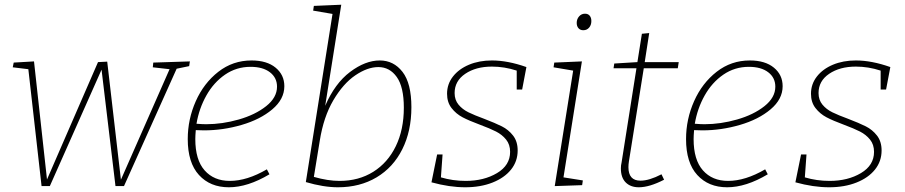

<svg xmlns="http://www.w3.org/2000/svg" viewBox="-20 -786 3833 813"><path d="M629 -521 784 -526 781 -506 728 -495 505 2H469L410 -491L191 2H156L100 -493L34 -501L38 -521L124 -526L179 -26L395 -523L434 -525L492 -25L698 -493L627 -501Z M809 -235Q807 -211 807 -197Q807 -109 846.5 -64.5Q886 -20 953 -20Q1026 -20 1110 -69L1121 -48Q1029 7 949 7Q870 7 822.5 -45Q775 -97 775 -197Q775 -281 809 -357.5Q843 -434 904.5 -482Q966 -530 1045 -530Q1110 -530 1147 -499.5Q1184 -469 1184 -421Q1184 -366 1133 -323Q1082 -280 1003 -257Q924 -234 844 -234ZM812 -262Q838 -260 853 -260Q921 -260 991 -280Q1061 -300 1107 -336.5Q1153 -373 1153 -419Q1153 -457 1123 -480Q1093 -503 1041 -503Q981 -503 933 -470Q885 -437 854 -382Q823 -327 812 -262Z M1722 -332Q1722 -231 1683.5 -154Q1645 -77 1574.5 -35Q1504 7 1411 7Q1350 7 1275 -15L1388 -727L1306 -741L1309 -761L1425 -766L1357 -338Q1398 -433 1462.5 -481.5Q1527 -530 1588 -530Q1647 -530 1684.5 -481.5Q1722 -433 1722 -332ZM1690 -330Q1690 -418 1660 -460Q1630 -502 1582 -502Q1536 -502 1484.5 -467Q1433 -432 1391.5 -361.5Q1350 -291 1334 -190L1309 -37Q1368 -20 1418 -20Q1499 -20 1560.5 -58.5Q1622 -97 1656 -167Q1690 -237 1690 -330Z M2191 -407H2168V-487Q2116 -504 2063 -504Q1995 -504 1950 -473.5Q1905 -443 1905 -392Q1905 -363 1921.5 -343Q1938 -323 1963.5 -310.5Q1989 -298 2030 -283Q2077 -265 2105 -251Q2133 -237 2152.5 -212Q2172 -187 2172 -149Q2172 -103 2144 -68Q2116 -33 2065.5 -13Q2015 7 1950 7Q1883 7 1807 -14L1831 -132H1854L1847 -35Q1897 -20 1952 -20Q2029 -20 2084.5 -53Q2140 -86 2140 -143Q2140 -174 2123 -195Q2106 -216 2080.5 -229Q2055 -242 2012 -258Q1966 -275 1938.5 -289.5Q1911 -304 1892 -328.5Q1873 -353 1873 -389Q1873 -430 1898 -462Q1923 -494 1966 -512Q2009 -530 2063 -530Q2130 -530 2209 -502Z M2444 -526 2366 -35 2448 -22 2445 -2 2329 2 2407 -487 2324 -501 2327 -521ZM2422 -689Q2422 -705 2432 -716.5Q2442 -728 2457 -728Q2470 -728 2477 -719.5Q2484 -711 2484 -697Q2484 -680 2474.5 -669Q2465 -658 2450 -658Q2437 -658 2429.5 -666.5Q2422 -675 2422 -689Z M2706 -497 2643 -102Q2641 -90 2641 -78Q2641 -21 2692 -21Q2729 -21 2781 -48L2792 -25Q2730 7 2685 7Q2650 7 2629.5 -13.5Q2609 -34 2609 -73Q2609 -86 2612 -98L2675 -497H2578L2581 -517L2679 -523L2698 -643L2729 -646L2710 -523H2854L2850 -497Z M2919 -235Q2917 -211 2917 -197Q2917 -109 2956.5 -64.5Q2996 -20 3063 -20Q3136 -20 3220 -69L3231 -48Q3139 7 3059 7Q2980 7 2932.5 -45Q2885 -97 2885 -197Q2885 -281 2919 -357.5Q2953 -434 3014.5 -482Q3076 -530 3155 -530Q3220 -530 3257 -499.5Q3294 -469 3294 -421Q3294 -366 3243 -323Q3192 -280 3113 -257Q3034 -234 2954 -234ZM2922 -262Q2948 -260 2963 -260Q3031 -260 3101 -280Q3171 -300 3217 -336.5Q3263 -373 3263 -419Q3263 -457 3233 -480Q3203 -503 3151 -503Q3091 -503 3043 -470Q2995 -437 2964 -382Q2933 -327 2922 -262Z M3732 -407H3709V-487Q3657 -504 3604 -504Q3536 -504 3491 -473.5Q3446 -443 3446 -392Q3446 -363 3462.5 -343Q3479 -323 3504.5 -310.5Q3530 -298 3571 -283Q3618 -265 3646 -251Q3674 -237 3693.5 -212Q3713 -187 3713 -149Q3713 -103 3685 -68Q3657 -33 3606.5 -13Q3556 7 3491 7Q3424 7 3348 -14L3372 -132H3395L3388 -35Q3438 -20 3493 -20Q3570 -20 3625.5 -53Q3681 -86 3681 -143Q3681 -174 3664 -195Q3647 -216 3621.5 -229Q3596 -242 3553 -258Q3507 -275 3479.5 -289.5Q3452 -304 3433 -328.5Q3414 -353 3414 -389Q3414 -430 3439 -462Q3464 -494 3507 -512Q3550 -530 3604 -530Q3671 -530 3750 -502Z"/></svg>

Font: Bitter Pro ExtraLight
Style: Italic
Weight: 275
Italic angle: -9°
Designer: Sol Matas, and Bitter project Authors
Foundry: Sol Matas
Version: Version 1.010